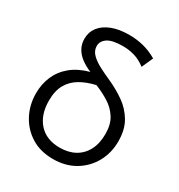

<svg xmlns="http://www.w3.org/2000/svg" viewBox="-177 -854 921 988"><g transform="rotate(30 283.5 -360.0)"><path d="M282 15Q206.5 15 152 -19.2Q97.5 -53.5 67.8 -110.2Q38 -167 38 -235.5Q38 -289.5 58 -336.2Q78 -383 119.5 -417.5Q161 -452 225.5 -469.5Q193 -483 167.8 -501.5Q142.5 -520 128 -545.2Q113.5 -570.5 113.5 -602.5Q113.5 -642 136.2 -671.8Q159 -701.5 201.8 -718.2Q244.5 -735 305.5 -735Q347.5 -735 388.5 -725Q429.5 -715 470.5 -691L440.5 -624Q407 -649.5 373.5 -659Q340 -668.5 306.5 -668.5Q242.5 -668.5 214.8 -649.8Q187 -631 187 -602Q187 -574 208.5 -552.8Q230 -531.5 264 -514Q298 -496.5 336.5 -479.5Q385 -457.5 429 -426.5Q473 -395.5 501 -348.5Q529 -301.5 529 -231Q529 -163 498 -107Q467 -51 411.5 -18Q356 15 282 15ZM283 -53Q335 -53 373 -74.2Q411 -95.5 431.8 -135.5Q452.5 -175.5 452.5 -231.5Q452.5 -288.5 428.8 -325.5Q405 -362.5 367 -386Q329 -409.5 286.5 -426.5Q234.5 -414.5 196 -392Q157.5 -369.5 136 -331.8Q114.5 -294 114.5 -236Q114.5 -152 158.8 -102.5Q203 -53 283 -53Z"/></g></svg>

Font: Geologica Roman ExtraLight
Style: Regular
Weight: 250
Designer: Sindre Bremnes, Frode Helland
Foundry: Monokrom Skriftforlag AS
Version: Version 1.010;gftools[0.9.28]